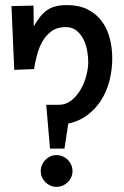

<svg xmlns="http://www.w3.org/2000/svg" viewBox="-20 -724 484 750"><path d="M418.5 -496.1Q418.5 -453.6 408.4 -412.1Q398.4 -370.6 377.2 -335.9Q356 -301.3 323.5 -276.1Q291 -251 246.6 -241.2L231.9 -143.6H175.3L160.6 -314.5H208.5Q236.8 -314.5 258.5 -331.5Q280.3 -348.6 294.9 -374Q309.6 -399.4 317.1 -428.5Q324.7 -457.5 324.7 -481.4Q324.7 -501.5 320.6 -525.4Q316.4 -549.3 306.4 -569.8Q296.4 -590.3 279.3 -604.2Q262.2 -618.2 236.8 -618.2Q203.6 -618.2 181.9 -602.5Q160.2 -586.9 146.2 -562.7Q132.3 -538.6 124.8 -509.8Q117.2 -481 112.8 -454.1L35.6 -451.2L24.9 -700.2L110.8 -702.1L111.8 -621.1Q124.5 -642.6 136.7 -658.2Q148.9 -673.8 163.6 -684.1Q178.2 -694.3 197 -699.2Q215.8 -704.1 241.7 -704.1Q288.1 -704.1 321.5 -687.5Q355 -670.9 376.5 -642.6Q397.9 -614.3 408.2 -576.4Q418.5 -538.6 418.5 -496.1ZM263.2 -55.7Q263.2 -43 258.3 -31.7Q253.4 -20.5 244.9 -12.2Q236.3 -3.9 224.9 1Q213.4 5.9 200.7 5.9Q188 5.9 176.8 1Q165.5 -3.9 157.2 -12.2Q148.9 -20.5 144 -31.7Q139.2 -43 139.2 -55.7Q139.2 -68.4 144 -79.8Q148.9 -91.3 157.5 -99.9Q166 -108.4 177 -113.3Q188 -118.2 200.7 -118.2Q213.4 -118.2 224.9 -113.3Q236.3 -108.4 244.9 -99.9Q253.4 -91.3 258.3 -79.8Q263.2 -68.4 263.2 -55.7Z"/></svg>

Font: Maiden Orange
Style: Regular
Weight: 400
Designer: Astigmatic (AOETI)
Foundry: Astigmatic (AOETI)
Version: Version 1.001